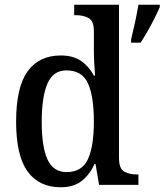

<svg xmlns="http://www.w3.org/2000/svg" viewBox="-20 -780 694 810"><path d="M236 10Q145 10 96.5 -56.5Q48 -123 48 -267Q48 -412 96.5 -479Q145 -546 236 -546Q289 -546 322.5 -522.5Q356 -499 376 -461H381Q379 -485 377.5 -515.5Q376 -546 376 -571V-649Q376 -692 353.5 -704Q331 -716 301 -716H293V-760H482V-114Q482 -69 503.5 -56.5Q525 -44 557 -44H564V0H398L383 -88H379Q358 -43 324.5 -16.5Q291 10 236 10ZM261 -54Q326 -54 351 -108.5Q376 -163 376 -267Q376 -372 351.5 -427.5Q327 -483 260 -483Q204 -483 180 -427Q156 -371 156 -266Q156 -160 180.5 -107Q205 -54 261 -54ZM533 -613Q541 -646 549.5 -685Q558 -724 564 -760H654V-750Q645 -729 631.5 -702Q618 -675 602.5 -648Q587 -621 573 -600H533Z"/></svg>

Font: Noto Serif Tamil SemiCondensed Medium
Style: Italic
Weight: 500
Width: 4
Italic angle: -12°
Designer: Indian Type Foundry, Tom Grace, and the Monotype Design Team
Foundry: Monotype Imaging Inc.
Version: Version 2.003; ttfautohint (v1.8.4.7-5d5b)